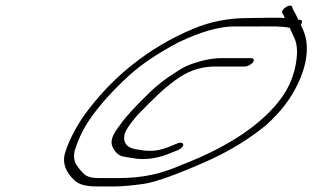

<svg xmlns="http://www.w3.org/2000/svg" viewBox="-20 -717 1123 690"><path d="M1021.3 -617C1025.4 -609 1029.5 -597 1036.6 -583C1043.7 -569 1047.3 -552 1047.5 -532C1047.2 -495 1037.7 -431 994.2 -369C925.2 -272 802.3 -190 634.3 -125C560.2 -93 496.7 -77 403.1 -77H334.7C309.9 -77 292.4 -82 282.8 -91C273.3 -100 263.7 -111 255.1 -124C246.5 -137 243.9 -154 248.2 -175C259.9 -213 276.1 -248 296.4 -279C334.2 -336 384.7 -391 440 -442C485.2 -484 545.5 -525 621.9 -565C700.8 -603 768.4 -622 821.2 -622H913.6C959.2 -622 993.3 -623 1021.3 -617ZM1058.6 -646H1051.6C1049.1 -653 1046 -659 1043 -665L1032.8 -683L1029.8 -693C1023.2 -706 987.8 -683 994.4 -670L1000 -661C1000.5 -658 1002 -655 1003.6 -652C978 -655 907.3 -652 867.7 -652C800.5 -652 734.1 -639 673.1 -613C516.5 -547 380.6 -441 277.8 -296C246.1 -248 224.5 -204 212.8 -164C204 -130 216.3 -98 248.5 -68C263.6 -54 289.2 -47 327.2 -47H392.6C417.8 -47 452 -50 495.1 -56C538.2 -62 613 -89 720 -136C801.3 -172 874.1 -216 937.2 -268C992.6 -319 1026.7 -364 1053.8 -423C1089.2 -501 1089.2 -566 1069.4 -609C1064.8 -618 1062.8 -624 1061.2 -629C1068.7 -638 1065.1 -645 1058.6 -646ZM882.2 -508H776.6C740.6 -508 703.5 -500 660.4 -484C644.9 -478 627 -468 606.7 -454C574.5 -434 545.3 -411 520.3 -387C465 -334 429.9 -295 412.8 -270C382.5 -231 373.7 -208 386.5 -185C395.7 -168 407.8 -158 420.4 -155C443.9 -150 453.5 -150 476.3 -146C516.5 -143 557.2 -151 597.9 -169L618.2 -177C646.9 -189 644.3 -213 615.6 -201L596.5 -193C556.4 -176 525.3 -170 479 -179C438.2 -183 421.2 -201 427.5 -234C430.4 -249 457.6 -287 481.4 -311C532.5 -363 573 -405 627.8 -441C666.6 -466 708.5 -478 754.1 -478H859.7C869.3 -478 883 -485 889 -493C894.9 -501 891.8 -508 882.2 -508Z"/></svg>

Font: MewTooHand
Style: UltimateItaWide
Weight: 400
Designer: Mew Too, Robert Jablonski
Version: Version 0.77